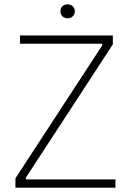

<svg xmlns="http://www.w3.org/2000/svg" viewBox="-20 -863 602 883"><path d="M291 -779C310 -779 324 -792 324 -811C324 -830 310 -843 291 -843C271 -843 258 -830 258 -811C258 -792 271 -779 291 -779ZM51 0H511V-38H99V-46L499 -659V-700H72V-662H450V-654L51 -43Z"/></svg>

Font: Fixel Text ExtraLight
Style: Regular
Weight: 200
Width: 4
Designer: AlfaBravo + MacPaw
Foundry: Kyrylo Tkachov, Marchela Mozhyna, Serhii Makarenko, Maria Weinstein, Zakhar Kryvoshyya
Version: Version 1.211